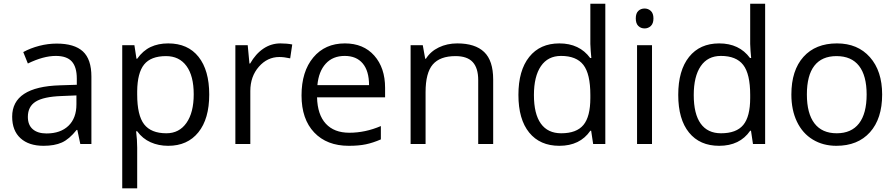

<svg xmlns="http://www.w3.org/2000/svg" viewBox="-20 -780 4854 1040"><path d="M415 0 398.9 -76.2H395Q355 -25.9 315.2 -8.1Q275.4 9.8 215.8 9.8Q136.2 9.8 91.1 -31.2Q45.9 -72.3 45.9 -147.9Q45.9 -310.1 305.2 -317.9L396 -320.8V-354Q396 -417 368.9 -447Q341.8 -477.1 282.2 -477.1Q215.3 -477.1 130.9 -436L106 -498Q145.5 -519.5 192.6 -531.7Q239.7 -543.9 287.1 -543.9Q382.8 -543.9 429 -501.5Q475.1 -459 475.1 -365.2V0ZM231.9 -57.1Q307.6 -57.1 350.8 -98.6Q394 -140.1 394 -214.8V-263.2L313 -259.8Q216.3 -256.3 173.6 -229.7Q130.9 -203.1 130.9 -147Q130.9 -103 157.5 -80.1Q184.1 -57.1 231.9 -57.1Z M891.1 9.8Q838.9 9.8 795.7 -9.5Q752.4 -28.8 723.1 -68.8H717.3Q723.1 -22 723.1 20V240.2H642.1V-535.2H708L719.2 -461.9H723.1Q754.4 -505.9 795.9 -525.4Q837.4 -544.9 891.1 -544.9Q997.6 -544.9 1055.4 -472.2Q1113.3 -399.4 1113.3 -268.1Q1113.3 -136.2 1054.4 -63.2Q995.6 9.8 891.1 9.8ZM879.4 -476.1Q797.4 -476.1 760.7 -430.7Q724.1 -385.3 723.1 -286.1V-268.1Q723.1 -155.3 760.7 -106.7Q798.3 -58.1 881.3 -58.1Q950.7 -58.1 990 -114.3Q1029.3 -170.4 1029.3 -269Q1029.3 -369.1 990 -422.6Q950.7 -476.1 879.4 -476.1Z M1499 -544.9Q1534.7 -544.9 1563 -539.1L1551.8 -463.9Q1518.6 -471.2 1493.2 -471.2Q1428.2 -471.2 1382.1 -418.5Q1335.9 -365.7 1335.9 -287.1V0H1254.9V-535.2H1321.8L1331.1 -436H1335Q1364.7 -488.3 1406.7 -516.6Q1448.7 -544.9 1499 -544.9Z M1869.1 9.8Q1750.5 9.8 1681.9 -62.5Q1613.3 -134.8 1613.3 -263.2Q1613.3 -392.6 1677 -468.8Q1740.7 -544.9 1848.1 -544.9Q1948.7 -544.9 2007.3 -478.8Q2065.9 -412.6 2065.9 -304.2V-252.9H1697.3Q1699.7 -158.7 1744.9 -109.9Q1790 -61 1872.1 -61Q1958.5 -61 2043 -97.2V-24.9Q2000 -6.3 1961.7 1.7Q1923.3 9.8 1869.1 9.8ZM1847.2 -477.1Q1782.7 -477.1 1744.4 -435.1Q1706.1 -393.1 1699.2 -318.8H1979Q1979 -395.5 1944.8 -436.3Q1910.6 -477.1 1847.2 -477.1Z M2570.3 0V-346.2Q2570.3 -411.6 2540.5 -443.8Q2510.7 -476.1 2447.3 -476.1Q2363.3 -476.1 2324.2 -430.7Q2285.2 -385.3 2285.2 -280.8V0H2204.1V-535.2H2270L2283.2 -461.9H2287.1Q2312 -501.5 2356.9 -523.2Q2401.9 -544.9 2457 -544.9Q2553.7 -544.9 2602.5 -498.3Q2651.4 -451.7 2651.4 -349.1V0Z M3182.1 -71.8H3177.7Q3121.6 9.8 3009.8 9.8Q2904.8 9.8 2846.4 -62Q2788.1 -133.8 2788.1 -266.1Q2788.1 -398.4 2846.7 -471.7Q2905.3 -544.9 3009.8 -544.9Q3118.7 -544.9 3176.8 -465.8H3183.1L3179.7 -504.4L3177.7 -542V-759.8H3258.8V0H3192.9ZM3020 -58.1Q3103 -58.1 3140.4 -103.3Q3177.7 -148.4 3177.7 -249V-266.1Q3177.7 -379.9 3139.9 -428.5Q3102.1 -477.1 3019 -477.1Q2947.8 -477.1 2909.9 -421.6Q2872.1 -366.2 2872.1 -265.1Q2872.1 -162.6 2909.7 -110.4Q2947.3 -58.1 3020 -58.1Z M3511.7 0H3430.7V-535.2H3511.7ZM3423.8 -680.2Q3423.8 -708 3437.5 -720.9Q3451.2 -733.9 3471.7 -733.9Q3491.2 -733.9 3505.4 -720.7Q3519.5 -707.5 3519.5 -680.2Q3519.5 -652.8 3505.4 -639.4Q3491.2 -626 3471.7 -626Q3451.2 -626 3437.5 -639.4Q3423.8 -652.8 3423.8 -680.2Z M4047.9 -71.8H4043.5Q3987.3 9.8 3875.5 9.8Q3770.5 9.8 3712.2 -62Q3653.8 -133.8 3653.8 -266.1Q3653.8 -398.4 3712.4 -471.7Q3771 -544.9 3875.5 -544.9Q3984.4 -544.9 4042.5 -465.8H4048.8L4045.4 -504.4L4043.5 -542V-759.8H4124.5V0H4058.6ZM3885.7 -58.1Q3968.8 -58.1 4006.1 -103.3Q4043.5 -148.4 4043.5 -249V-266.1Q4043.5 -379.9 4005.6 -428.5Q3967.8 -477.1 3884.8 -477.1Q3813.5 -477.1 3775.6 -421.6Q3737.8 -366.2 3737.8 -265.1Q3737.8 -162.6 3775.4 -110.4Q3813 -58.1 3885.7 -58.1Z M4758.3 -268.1Q4758.3 -137.2 4692.4 -63.7Q4626.5 9.8 4510.3 9.8Q4438.5 9.8 4382.8 -23.9Q4327.1 -57.6 4296.9 -120.6Q4266.6 -183.6 4266.6 -268.1Q4266.6 -398.9 4332 -471.9Q4397.5 -544.9 4513.7 -544.9Q4626 -544.9 4692.1 -470.2Q4758.3 -395.5 4758.3 -268.1ZM4350.6 -268.1Q4350.6 -165.5 4391.6 -111.8Q4432.6 -58.1 4512.2 -58.1Q4591.8 -58.1 4633.1 -111.6Q4674.3 -165 4674.3 -268.1Q4674.3 -370.1 4633.1 -423.1Q4591.8 -476.1 4511.2 -476.1Q4431.6 -476.1 4391.1 -423.8Q4350.6 -371.6 4350.6 -268.1Z"/></svg>

Font: f0_46866 
Style: Regular
Weight: 400
Foundry: Ascender Corporation
Version: Version 1.10